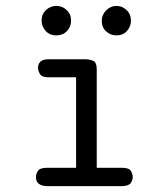

<svg xmlns="http://www.w3.org/2000/svg" viewBox="-20 -631 565 651"><path d="M102 -31Q102 -42 109 -52Q116 -62 138 -62H238V-369H142Q122 -369 115.5 -380Q109 -391 109 -400Q109 -411 113 -417Q117 -423 123 -426Q129 -429 135.5 -429.5Q142 -430 147 -430H270Q283 -430 295.5 -425Q308 -420 308 -395V-62H395Q418 -62 424 -51Q430 -40 430 -31Q430 -20 423.5 -10.5Q417 -1 396 0H137Q134 0 128 -1Q122 -2 116 -5Q110 -8 106 -14Q102 -20 102 -31ZM121 -561Q121 -583 136 -597Q151 -611 171 -611Q191 -611 206 -597Q221 -583 221 -561Q221 -540 207 -525.5Q193 -511 171 -511Q148 -511 134.5 -526.5Q121 -542 121 -561ZM325 -560Q325 -581 340 -596Q355 -611 375 -611Q394 -611 409 -597Q424 -583 424 -561Q424 -541 410.5 -526Q397 -511 375 -511Q355 -511 340 -524.5Q325 -538 325 -560Z"/></svg>

Font: CMU Typewriter Custom
Style: Regular
Weight: 500
Monospace: yes
Version: Version 0.7.0